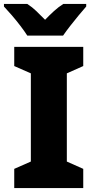

<svg xmlns="http://www.w3.org/2000/svg" viewBox="-40 -951 473 971"><path d="M381 0H32V-97L116 -134V-580L32 -617V-714H381V-617L298 -580V-134L381 -97ZM396 -931V-918Q380 -900 358.5 -874Q337 -848 315.5 -820.5Q294 -793 279 -771H98Q84 -793 63 -820.5Q42 -848 20 -873.5Q-2 -899 -20 -918V-931H98Q123 -915 143 -895.5Q163 -876 188 -851Q212 -876 233.5 -895.5Q255 -915 280 -931Z"/></svg>

Font: Noto Sans Disp ExtBd
Style: Regular
Weight: 800
Designer: Monotype Design Team
Foundry: Monotype Imaging Inc.
Version: Version 2.000;GOOG;noto-source:20170915:90ef993387c0; ttfaut